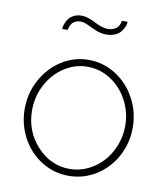

<svg xmlns="http://www.w3.org/2000/svg" viewBox="-83 -799 755 877"><g transform="rotate(10 294.5 -360.0)"><path d="M226.1 -693.8Q211.4 -693.8 200.2 -687.5Q189 -681.2 184.1 -671.9Q179.2 -662.6 177 -656Q174.8 -649.4 174.8 -646H148.9Q148.9 -649.9 150.4 -657.2Q151.9 -664.6 156.7 -676Q161.6 -687.5 169.7 -697.3Q177.7 -707 192.6 -714.1Q207.5 -721.2 227.1 -721.2Q253.9 -721.2 291 -701.7Q328.1 -682.1 353 -682.1Q368.2 -682.1 379.6 -686.8Q391.1 -691.4 397 -697.8Q402.8 -704.1 406.2 -711.7Q409.7 -719.2 410.4 -723.4Q411.1 -727.5 411.1 -730H438Q438 -725.6 436.5 -718.3Q435.1 -710.9 429.4 -699.7Q423.8 -688.5 415 -679Q406.2 -669.4 389.6 -662.6Q373 -655.8 352.1 -655.8Q326.7 -655.8 303.7 -665.3Q280.8 -674.8 261.7 -684.3Q242.7 -693.8 226.1 -693.8ZM293.9 -527.8Q362.3 -527.8 420.2 -491Q478 -454.1 511.5 -391.8Q544.9 -329.6 544.9 -257.8Q544.9 -186 512 -124.5Q479 -63 420.9 -26.6Q362.8 9.8 293.9 9.8Q225.1 9.8 167.2 -26.6Q109.4 -63 76.7 -124.5Q43.9 -186 43.9 -257.8Q43.9 -329.6 77.4 -391.8Q110.8 -454.1 168.5 -491Q226.1 -527.8 293.9 -527.8ZM293 -22Q336.9 -22 377 -41Q417 -60.1 446 -92Q475.1 -124 492.4 -167.7Q509.8 -211.4 509.8 -258.8Q509.8 -322.3 480.7 -377Q451.7 -431.6 401.9 -463.9Q352.1 -496.1 293.9 -496.1Q236.3 -496.1 186.5 -463.6Q136.7 -431.2 107.4 -376Q78.1 -320.8 78.1 -256.8Q78.1 -160.2 141.4 -91.1Q204.6 -22 293 -22Z"/></g></svg>

Font: Rawline ExtraLight
Style: Regular
Weight: 275
Designer: Matt McInerney, Pablo Impallari, Rodrigo Fuenzalida
Foundry: Matt McInerney, Pablo Impallari, Rodrigo Fuenzalida
Version: Version 4.020;PS 004.020;hotconv 1.0.88;makeotf.lib2.5.64775